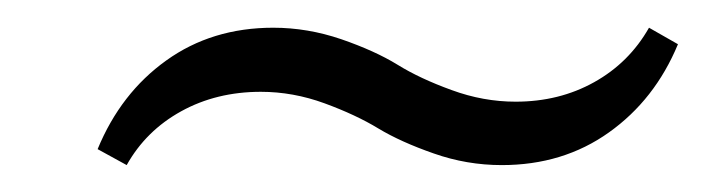

<svg xmlns="http://www.w3.org/2000/svg" viewBox="-20 -395 521 142"><path d="M351.1 -272.9Q325.2 -272.9 300.8 -281.5Q276.4 -290 259.8 -300Q243.2 -310.1 220 -318.6Q196.8 -327.1 172.9 -327.1Q140.1 -327.1 114 -312.7Q87.9 -298.3 73.7 -272.9L52.2 -284.7Q69.3 -326.2 103 -350.3Q136.7 -374.5 182.1 -374.5Q207.5 -374.5 232.4 -366Q257.3 -357.4 273.9 -347.2Q290.5 -336.9 314 -328.4Q337.4 -319.8 361.3 -319.8Q393.6 -319.8 419.4 -334.2Q445.3 -348.6 460 -374.5L481.4 -362.3Q464.4 -321.3 430.4 -297.1Q396.5 -272.9 351.1 -272.9Z"/></svg>

Font: Elstob Medium
Style: Italic
Weight: 500
Italic angle: -20°
Designer: Peter S. Baker
Version: Version 1.015